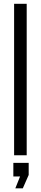

<svg xmlns="http://www.w3.org/2000/svg" viewBox="-20 -820 216 1014"><path d="M54.5 0V-800H121V0ZM61 174.5 86 112H50.5V40H131.5V104L100.5 174.5Z"/></svg>

Font: Big Shoulders Stencil Display
Style: Regular
Weight: 400
Designer: Patric King
Foundry: XO Type Co
Version: Version 1.000